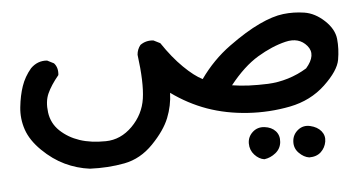

<svg xmlns="http://www.w3.org/2000/svg" viewBox="-35 -105 838 451"><g transform="rotate(-5 384.0 120.0)"><path d="M677.7 291Q665 289.1 653.8 277.8Q642.6 266.6 643.6 250.5Q644.5 234.4 657.2 224.1Q669.9 213.9 686.5 217.8Q703.1 221.7 711.9 232.4Q720.7 243.2 718.3 257.3Q715.8 271.5 705.6 281.2Q695.3 291 677.7 291ZM572.3 286.1Q559.6 284.2 549.3 272.9Q539.1 261.7 539.1 246.1Q539.1 230.5 550.8 219.7Q562.5 209 579.1 210.9Q595.7 212.9 605 223.1Q614.3 233.4 612.8 249Q611.3 264.6 599.1 274.4Q586.9 284.2 572.3 286.1ZM162.1 272.5Q131.8 268.6 104 255.4Q76.2 242.2 51.3 217.8Q26.4 193.4 17.6 167.5Q8.8 141.6 11.7 114.3Q14.6 86.9 22 65.4Q29.3 43.9 44.9 25.4Q61.5 8.8 84 10.7L99.6 18.6Q109.4 29.3 107.4 46.9Q88.9 69.3 80.6 87.9Q72.3 106.4 75.7 132.3Q79.1 158.2 98.1 176.3Q117.2 194.3 143.6 203.1Q169.9 211.9 205.1 211.4Q240.2 210.9 267.6 183.6Q294.9 156.2 300.3 119.1Q305.7 82 296.9 15.6Q297.9 2.9 305.7 -6.8Q319.3 -16.6 336.9 -14.6L352.5 -6.8Q376 28.3 400.4 52.2Q424.8 76.2 444.3 85.9Q474.6 43 515.6 13.2Q556.6 -16.6 588.9 -31.7Q621.1 -46.9 646 -49.8Q670.9 -52.7 695.8 -48.8Q720.7 -44.9 742.7 -24.4Q764.6 -3.9 767.1 19.5Q769.5 43 765.1 68.4Q760.7 93.8 726.6 126Q692.4 158.2 643.1 168Q593.8 177.7 543 174.3Q492.2 170.9 448.2 155.3Q404.3 139.6 365.2 111.3Q364.3 141.6 353 169.9Q341.8 198.2 312 229Q282.2 259.8 243.7 267.1Q205.1 274.4 162.1 272.5ZM688.5 82Q714.8 51.8 696.3 29.8Q677.7 7.8 645.5 15.6Q613.3 23.4 579.1 43.9Q544.9 64.5 511.7 106.4Q530.3 109.4 551.3 110.4Q572.3 111.3 596.2 110.4Q620.1 109.4 644 102.1Q668 94.7 688.5 82Z"/></g></svg>

Font: JasonHandwriting2
Style: Regular
Weight: 400
Version: Version 1.05.10